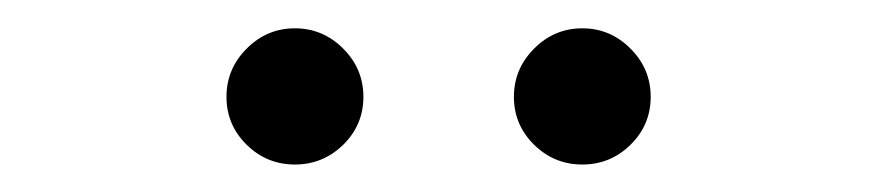

<svg xmlns="http://www.w3.org/2000/svg" viewBox="-20 -739 626 137"><path d="M190.4 -621.6Q170.4 -621.6 156 -635.7Q141.6 -649.9 141.6 -669.9Q141.6 -689.9 156 -704.3Q170.4 -718.8 190.4 -718.8Q210.4 -718.8 224.9 -704.3Q239.3 -689.9 239.3 -669.9Q239.3 -649.9 224.9 -635.7Q210.4 -621.6 190.4 -621.6ZM395.5 -621.6Q375.5 -621.6 361.1 -635.7Q346.7 -649.9 346.7 -669.9Q346.7 -689.9 361.1 -704.3Q375.5 -718.8 395.5 -718.8Q415.5 -718.8 429.9 -704.3Q444.3 -689.9 444.3 -669.9Q444.3 -649.9 429.9 -635.7Q415.5 -621.6 395.5 -621.6Z"/></svg>

Font: Cascadia Mono ExtraLight
Style: Regular
Weight: 200
Monospace: yes
Designer: Aaron Bell
Foundry: Saja Typeworks
Version: Version 2404.023; ttfautohint (v1.8.4)